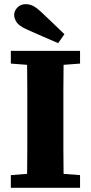

<svg xmlns="http://www.w3.org/2000/svg" viewBox="-20 -901 436 921"><path d="M289 -737 259 -694Q222 -710 184 -726.5Q146 -743 108 -760Q72 -776 60 -794Q48 -812 48 -829Q48 -849 63.5 -865Q79 -881 103 -881Q123 -881 140 -872Q157 -863 179 -842Q206 -817 233.5 -790.5Q261 -764 289 -737ZM32 -596V-657H364V-596L285 -590Q284 -532 284 -472.5Q284 -413 284 -353V-305Q284 -245 284 -185.5Q284 -126 285 -67L364 -61V0H32V-61L110 -67Q111 -126 111 -185.5Q111 -245 111 -304V-353Q111 -412 111 -471.5Q111 -531 110 -590Z"/></svg>

Font: Source Serif 4 SmText
Style: Bold
Weight: 700
Designer: Frank Grießhammer
Foundry: Adobe
Version: Version 4.005;hotconv 1.1.0;makeotfexe 2.6.0